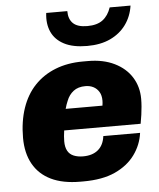

<svg xmlns="http://www.w3.org/2000/svg" viewBox="-54 -796 707 853"><g transform="rotate(-5 300.0 -370.0)"><path d="M270 10Q192 10 139.5 -15.5Q87 -41 60 -89.5Q33 -138 33 -206Q33 -279 53 -338Q73 -397 111.5 -437.5Q150 -478 204.5 -499.5Q259 -521 327 -521H350Q418 -521 468 -496.5Q518 -472 544.5 -429.5Q571 -387 571 -333Q571 -316 569.5 -298.5Q568 -281 565.5 -262.5Q563 -244 559 -223H218Q214 -196 214 -175Q214 -149 223 -132.5Q232 -116 250 -108.5Q268 -101 292 -101Q334 -101 359 -122Q384 -143 389 -183H553Q546 -130 514 -86Q482 -42 425.5 -16Q369 10 283 10ZM233 -318H397Q398 -325 398.5 -330Q399 -335 399 -340Q399 -364 389.5 -379.5Q380 -395 364.5 -403Q349 -411 329 -411Q296 -411 275.5 -395Q255 -379 245 -353Q238 -337 233 -318ZM353 -588Q290 -588 250.5 -608.5Q211 -629 194.5 -665.5Q178 -702 184 -750H278Q278 -714 298 -695Q318 -676 361 -676Q405 -676 430 -695Q455 -714 467 -750H560Q553 -702 526.5 -665.5Q500 -629 456.5 -608.5Q413 -588 353 -588Z"/></g></svg>

Font: Chivo Mono Medium ExtraBold
Style: Italic
Weight: 800
Italic angle: -8.05°
Monospace: yes
Version: Version 1.008